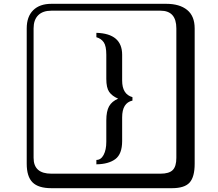

<svg xmlns="http://www.w3.org/2000/svg" viewBox="-20 -774 1140 1006"><path d="M537 -487Q537 -533 523.5 -552.5Q510 -572 485 -579V-602Q620 -598 620 -487V-352Q620 -280 674 -265V-247Q620 -235 620 -159V-35Q620 33 584.5 59.5Q549 86 485 87V64Q509 64 523 37.5Q537 11 537 -31V-143Q537 -191 551.5 -217Q566 -243 599 -257Q567 -271 552 -292.5Q537 -314 537 -361ZM249 -718Q204 -718 180 -694Q156 -670 156 -625V53Q156 136 249 136H821Q866 136 885 117Q904 98 904 53V-625Q904 -718 821 -718ZM1000 84Q1000 153 973.5 182.5Q947 212 881 212H249Q181 212 150.5 181.5Q120 151 120 84V-625Q120 -687 154 -720.5Q188 -754 249 -754H851Q921 -754 960.5 -722Q1000 -690 1000 -625Z"/></svg>

Font: Libertinus Keyboard
Style: Regular
Weight: 700
Designer: Philipp H. Poll
Foundry: Khaled Hosny
Version: Version 6.7